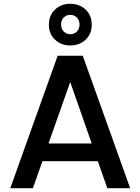

<svg xmlns="http://www.w3.org/2000/svg" viewBox="-20 -989 737 1009"><path d="M494 -142H203L153 0H34L283 -696H415L664 0H544ZM462 -235 349 -558 235 -235ZM462 -859Q462 -810 429.5 -780Q397 -750 349 -750Q302 -750 269.5 -780Q237 -810 237 -859Q237 -909 269.5 -939Q302 -969 349 -969Q397 -969 429.5 -939Q462 -909 462 -859ZM398 -860Q398 -883 384 -897Q370 -911 349 -911Q329 -911 315 -897Q301 -883 301 -860Q301 -838 315 -823.5Q329 -809 349 -809Q370 -809 384 -823.5Q398 -838 398 -860Z"/></svg>

Font: MSTAGE Medium
Style: Regular
Weight: 500
Designer: Ninad Kale (Devanagari), Jonny Pinhorn (Latin)
Foundry: Indian Type Foundry
Version: 4.004